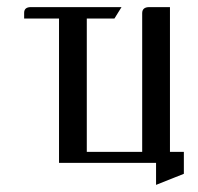

<svg xmlns="http://www.w3.org/2000/svg" viewBox="-20 -458 556 540"><path d="M47.9 -405.8V-421.9Q47.9 -438 66.9 -438H321.8L301.8 -405.8H224.1V-30.8H379.9V-420.9Q379.9 -438 399.9 -438H458V-30.8H497.1V30.8L418.9 62V0H146V-405.8Z"/></svg>

Font: Hhenum
Style: Regular
Weight: 400
Designer: T. Christopher White
Version: Version 1.0